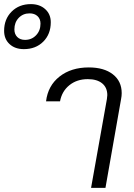

<svg xmlns="http://www.w3.org/2000/svg" viewBox="-158 -914 654 934"><path d="M-138 -764Q-138 -821 -101.5 -857.5Q-65 -894 -8 -894Q35 -894 62 -869.5Q89 -845 89 -806Q89 -748 52.5 -711.5Q16 -675 -42 -675Q-85 -675 -111.5 -699.5Q-138 -724 -138 -764ZM39 -799Q39 -822 24.5 -835.5Q10 -849 -14 -849Q-46 -849 -67 -827Q-88 -805 -88 -771Q-88 -748 -74 -734Q-60 -720 -36 -720Q-4 -720 17.5 -742.5Q39 -765 39 -799ZM362 -432Q364 -446 364 -451Q364 -488 339 -508.5Q314 -529 269 -529Q216 -529 179.5 -499.5Q143 -470 134 -421H66Q75 -497 131.5 -541.5Q188 -586 274 -586Q348 -586 391 -552.5Q434 -519 434 -461Q434 -447 431 -432L355 0H285Z"/></svg>

Font: Sarabun Light
Style: Italic
Weight: 300
Italic angle: -10°
Designer: Suppakit Chalermlarp | Katatrad Co.,Ltd.
Foundry: Cadson Demak Co.,Ltd.
Version: Version 1.000; ttfautohint (v1.6)